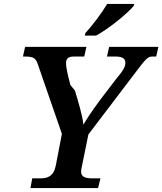

<svg xmlns="http://www.w3.org/2000/svg" viewBox="-20 -951 821 971"><path d="M409 -771H466C531 -806 627 -885 656 -921L659 -931H522C494 -884 448 -823 412 -784ZM134 0H476L488 -49H450C415 -49 390 -54 390 -84C390 -90 392 -99 395 -114L427 -271L667 -587C715 -650 727 -665 749 -665H770L781 -714H532L521 -665H566C602 -665 614 -652 614 -634C614 -613 604 -595 563 -546L483 -441C439 -381 414 -343 402 -320C397 -368 375 -439 359 -493L336 -521C326 -560 314 -604 314 -632C314 -651 322 -665 352 -665H406L417 -714H107L96 -665H110C154 -665 162 -653 172 -624L293 -274L262 -113C251 -58 219 -49 184 -49H143Z"/></svg>

Font: Noto Serif Semi
Style: Italic
Weight: 600
Italic angle: -12°
Designer: Monotype Design Team
Foundry: Monotype Imaging Inc.
Version: Version 1.901